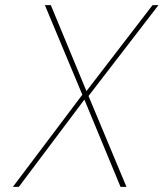

<svg xmlns="http://www.w3.org/2000/svg" viewBox="-20 -724 634 744"><path d="M323 -352 470 0H447L307 -338L53 0H30L299 -357L154 -704H177L315 -371L571 -704H594Z"/></svg>

Font: Fz Poppins Thin
Style: Italic
Weight: 100
Italic angle: -10°
Designer: Ninad Kale (Devanagari), Jonny Pinhorn (Latin)
Foundry: Indian Type Foundry
Version: Vit hóa bi Vntype.Com & FontZin.Com